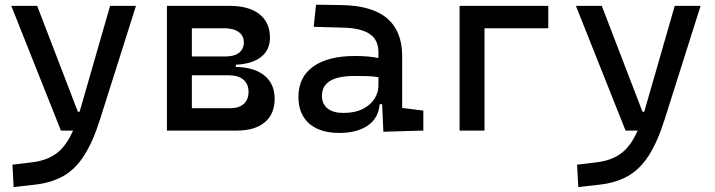

<svg xmlns="http://www.w3.org/2000/svg" viewBox="-20 -542 2970 797"><path d="M36.6 234.4 31.7 141.6 112.8 131.8Q174.8 124.5 215.1 94.2Q255.4 64 283.2 0H232.9L26.9 -517.6H134.3L303.2 -78.1H310.5L437 -517.6H544.4L395 -45.9Q365.7 46.9 329.3 103.5Q293 160.2 243.4 188.5Q193.8 216.8 124.5 224.6Z M672.9 0V-517.6H933.6Q1013.2 -517.6 1056.9 -483.2Q1100.6 -448.7 1100.6 -385.7Q1100.6 -334.5 1063.5 -305.4Q1026.4 -276.4 959 -273.4V-264.2Q1035.6 -262.7 1077.9 -228.3Q1120.1 -193.8 1120.1 -131.8Q1120.1 -68.8 1079.1 -34.4Q1038.1 0 963.9 0ZM776.4 -92.8H935.5Q971.7 -92.8 991.7 -110.6Q1011.7 -128.4 1011.7 -161.1Q1011.7 -193.8 990 -211.7Q968.3 -229.5 928.7 -229.5H776.4ZM776.4 -307.6H916Q952.1 -307.6 972.2 -323Q992.2 -338.4 992.2 -366.2Q992.2 -394 970.5 -409.4Q948.7 -424.8 909.2 -424.8H776.4Z M1571.3 4.9 1566.4 -109.4H1556.2Q1550.3 -49.8 1505.6 -20Q1460.9 9.8 1388.7 9.8Q1307.6 9.8 1263.2 -29.3Q1218.8 -68.4 1218.8 -139.6Q1218.8 -221.7 1280 -265.6Q1341.3 -309.6 1453.1 -309.6Q1508.8 -309.6 1550.8 -301.3V-325.2Q1550.8 -377 1514.4 -401.1Q1478 -425.3 1406.2 -427.2L1282.2 -430.7L1292 -522.5L1396.5 -521Q1524.9 -519 1587.2 -465.6Q1649.4 -412.1 1649.4 -309.6V-93.8L1737.3 -83V0ZM1550.8 -221.7Q1525.9 -225.6 1501.2 -226.1Q1476.6 -226.6 1451.2 -226.6Q1316.4 -226.6 1316.4 -144.5Q1316.4 -110.4 1339.6 -91.8Q1362.8 -73.2 1405.3 -73.2Q1453.6 -73.2 1486.1 -89.8Q1518.6 -106.4 1534.7 -132.3Q1550.8 -158.2 1550.8 -185.5Z M1887.7 0V-517.6H2255.9V-424.8H1991.2V0Z M2380.4 234.4 2375.5 141.6 2456.5 131.8Q2518.6 124.5 2558.8 94.2Q2599.1 64 2627 0H2576.7L2370.6 -517.6H2478L2647 -78.1H2654.3L2780.8 -517.6H2888.2L2738.8 -45.9Q2709.5 46.9 2673.1 103.5Q2636.7 160.2 2587.2 188.5Q2537.6 216.8 2468.3 224.6Z"/></svg>

Font: Cascadia Mono PL
Style: Regular
Weight: 400
Monospace: yes
Designer: Aaron Bell
Foundry: Saja Typeworks
Version: Version 2404.023; ttfautohint (v1.8.4)